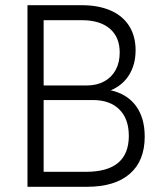

<svg xmlns="http://www.w3.org/2000/svg" viewBox="-20 -717 634 737"><path d="M85.5 -697H294.5Q358.5 -697 405 -676.5Q451.5 -656 476 -617Q500.5 -578 500.5 -524Q500.5 -469.5 475.5 -429.2Q450.5 -389 405 -370.5Q468.5 -356 502 -310.2Q535.5 -264.5 535.5 -192.5Q535.5 -99.5 478.2 -49.8Q421 0 314 0H85.5ZM310 -57.5Q474.5 -57.5 474.5 -195.5Q474.5 -260.5 438.2 -296.8Q402 -333 336.5 -333H147.5V-57.5ZM314 -389Q351.5 -389 380 -404.5Q408.5 -420 424 -448.5Q439.5 -477 439.5 -515.5Q439.5 -574.5 401.5 -607Q363.5 -639.5 294.5 -639.5H147.5V-389Z"/></svg>

Font: HK Grotesk Light
Style: Regular
Weight: 300
Designer: Alfredo Marco Pradil
Foundry: Hanken Design Co.
Version: Version 3.001